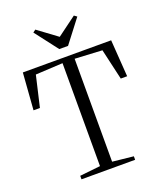

<svg xmlns="http://www.w3.org/2000/svg" viewBox="-171 -1075 1003 1184"><g transform="rotate(-20 331.0 -482.5)"><path d="M291 -37.5V-713L112.5 -703.5L65.5 -501H23.5L41.5 -743H621L638 -501H596L549.5 -703.5L370.5 -713V-37.5L508 -23V0H156V-23ZM302 -801.5 186.5 -952 204 -965 330.5 -871.5 457 -965 475 -952 359.5 -801.5Z"/></g></svg>

Font: Merriweather 120pt Light
Style: Regular
Weight: 300
Version: Version 2.100